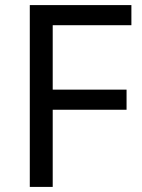

<svg xmlns="http://www.w3.org/2000/svg" viewBox="-20 -734 559 754"><path d="M187 0H97V-714H496V-635H187V-382H477V-303H187Z"/></svg>

Font: hexlbangla05
Style: Book
Weight: 400
Designer: Jelle Bosma - Monotype Design Team
Foundry: Monotype Imaging Inc.
Version: Version 2.003